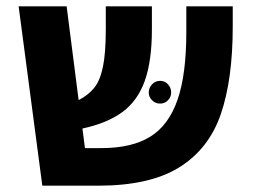

<svg xmlns="http://www.w3.org/2000/svg" viewBox="-20 -588 804 608"><path d="M717 -568V-504Q717 -336 679 -226Q641 -116 547.5 -58Q454 0 291 0H114L39 -568H191L229 -271Q260 -287 278.5 -310Q297 -333 306 -376.5Q315 -420 315 -495V-568H461V-495Q461 -395 438.5 -332Q416 -269 368 -233.5Q320 -198 241 -181L249 -119H301Q397 -119 455.5 -155Q514 -191 542 -271.5Q570 -352 570 -486V-568ZM451 -295Q451 -310 461.5 -321Q472 -332 487 -332Q502 -332 512 -321Q522 -310 522 -295Q522 -281 512 -270.5Q502 -260 487 -260Q472 -260 461.5 -270.5Q451 -281 451 -295Z"/></svg>

Font: FiraGOUPP
Style: Bold
Weight: 700
Designer: bBox Type
Foundry: bBox Type GmbH
Version: Version 1.001